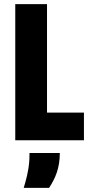

<svg xmlns="http://www.w3.org/2000/svg" viewBox="-20 -680 437 931"><path d="M54 0H387V-134H208V-660H54ZM95 231H218C248 185 270 136 270 62H123C123 96 123 140 95 231Z"/></svg>

Font: Bricolage Grotesque 10pt Condensed ExtraBold
Style: Regular
Weight: 800
Width: 3
Designer: Mathieu Triay
Foundry: Atelier Triay
Version: Version 1.000;gftools[0.9.29]